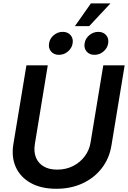

<svg xmlns="http://www.w3.org/2000/svg" viewBox="-20 -1119 767 1150"><path d="M317.4 11.7Q226.6 11.7 164.3 -22.9Q102.1 -57.6 74.7 -117.9Q47.4 -178.2 60.1 -255.9L138.2 -727.5H266.1L189 -257.8Q181.2 -211.4 194.8 -176.8Q208.5 -142.1 241 -122.6Q273.4 -103 322.3 -103Q375 -103 417.5 -124.5Q460 -146 487.5 -182.9Q515.1 -219.7 522.5 -266.1L598.6 -727.5H726.6L647.5 -247.6Q634.8 -169.9 589.6 -111.6Q544.4 -53.2 474.6 -20.8Q404.8 11.7 317.4 11.7ZM545.9 -790.5Q515.6 -790.5 498.8 -810.5Q481.9 -830.6 486.8 -859.4Q491.2 -888.7 515.1 -908.4Q539.1 -928.2 568.8 -928.2Q598.6 -928.2 615.7 -908.4Q632.8 -888.7 627.9 -859.4Q623.5 -830.6 599.6 -810.5Q575.7 -790.5 545.9 -790.5ZM333 -790.5Q302.7 -790.5 285.9 -810.5Q269 -830.6 273.9 -859.4Q278.3 -888.7 302 -908.4Q325.7 -928.2 355.5 -928.2Q385.7 -928.2 402.8 -908.4Q419.9 -888.7 415 -859.4Q410.6 -830.6 386.7 -810.5Q362.8 -790.5 333 -790.5ZM428.7 -962.4 524.4 -1098.6H641.6L514.2 -962.4Z"/></svg>

Font: Inter 28pt SemiBold
Style: Italic
Weight: 600
Italic angle: -9.3988°
Designer: Rasmus Andersson
Foundry: rsms
Version: Version 4.001;git-66647c0bb